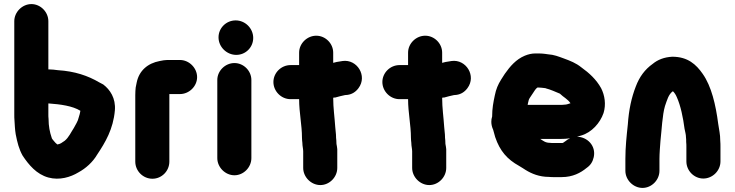

<svg xmlns="http://www.w3.org/2000/svg" viewBox="-20 -842 3600 941"><path d="M374 -299C372 -286 370 -280 366 -267C362 -247 350 -231 342 -215C328 -194 317 -168 297 -152L279 -140C273 -137 268 -135 261 -134C254 -139 250 -144 244 -151C241 -155 233 -163 233 -168C224 -194 218 -224 218 -259C217 -267 217 -275 217 -282V-335H219C275 -331 336 -323 374 -299ZM134 -822C89 -822 50 -783 50 -738V-282C50 -271 50 -261 51 -251L53 -219C54 -207 55 -195 57 -184C65 -143 73 -111 91 -79C121 -34 159 12 217 28C272 43 326 26 364 3C401 -17 435 -48 456 -84C496 -144 535 -209 543 -301C548 -361 519 -403 486 -428C485 -429 468 -437 467 -438C411 -471 346 -493 264 -498C248 -500 234 -502 217 -502V-738C217 -783 179 -822 134 -822Z M810 -50V-381H862C907 -381 946 -419 946 -464C946 -509 907 -548 862 -548H800C789 -548 777 -546 763 -543C704 -532 662 -496 650 -438L645 -413C644 -403 643 -391 643 -376V-50C643 -4 681 34 727 34C773 34 810 -4 810 -50Z M1045 -450V-67C1045 -22 1084 17 1129 17C1174 17 1212 -22 1212 -67V-450C1212 -495 1174 -533 1129 -533C1084 -533 1045 -495 1045 -450ZM1051 -659C1051 -612 1091 -573 1138 -573C1184 -573 1221 -610 1221 -656C1221 -703 1182 -742 1135 -742C1089 -742 1051 -705 1051 -659Z M1460 -167C1460 -159 1461 -150 1462 -141V-140C1462 -126 1466 -113 1466 -100V-19C1466 26 1505 65 1550 65C1595 65 1633 26 1633 -19V-111C1632 -119 1631 -128 1629 -137C1629 -149 1628 -159 1627 -168V-172C1627 -187 1624 -203 1623 -220C1620 -268 1613 -312 1613 -363C1617 -364 1620 -364 1623 -364C1638 -368 1655 -373 1671 -376L1683 -377C1705 -380 1723 -391 1737 -410C1782 -470 1730 -553 1659 -543L1647 -541C1636 -540 1624 -537 1613 -534V-584C1613 -629 1575 -667 1530 -667C1485 -667 1446 -629 1446 -584V-523H1404C1358 -523 1320 -485 1320 -440C1320 -395 1358 -356 1404 -356H1446C1446 -290 1460 -229 1460 -167Z M1994 -167C1994 -159 1995 -150 1996 -141V-140C1996 -126 2000 -113 2000 -100V-19C2000 26 2039 65 2084 65C2129 65 2167 26 2167 -19V-111C2166 -119 2165 -128 2163 -137C2163 -149 2162 -159 2161 -168V-172C2161 -187 2158 -203 2157 -220C2154 -268 2147 -312 2147 -363C2151 -364 2154 -364 2157 -364C2172 -368 2189 -373 2205 -376L2217 -377C2239 -380 2257 -391 2271 -410C2316 -470 2264 -553 2193 -543L2181 -541C2170 -540 2158 -537 2147 -534V-584C2147 -629 2109 -667 2064 -667C2019 -667 1980 -629 1980 -584V-523H1938C1892 -523 1854 -485 1854 -440C1854 -395 1892 -356 1938 -356H1980C1980 -290 1994 -229 1994 -167Z M2652 -410C2653 -410 2654 -410 2655 -409C2679 -403 2702 -392 2724 -383C2741 -366 2763 -356 2776 -336C2766 -333 2757 -329 2746 -329C2739 -328 2732 -328 2724 -328H2566L2568 -338C2571 -350 2571 -354 2577 -363L2593 -387C2598 -395 2606 -408 2614 -413H2620C2630 -413 2642 -411 2652 -410ZM2774 -164 2762 -158C2755 -152 2749 -149 2741 -143C2740 -143 2740 -143 2740 -142C2737 -141 2734 -141 2732 -141H2691C2688 -141 2682 -141 2675 -142C2653 -142 2642 -152 2628 -161H2724C2742 -161 2758 -162 2774 -164ZM2808 -172 2829 -178C2880 -193 2921 -239 2938 -288C2951 -330 2944 -375 2926 -410C2902 -453 2868 -484 2829 -512C2803 -533 2775 -544 2742 -556C2717 -565 2696 -574 2665 -576L2651 -578C2642 -579 2632 -580 2623 -580H2603C2586 -580 2569 -576 2552 -569C2509 -551 2480 -517 2454 -480L2436 -452C2421 -428 2411 -405 2405 -374C2398 -341 2392 -311 2392 -271C2389 -262 2388 -254 2388 -245C2388 -232 2391 -219 2397 -206C2401 -193 2404 -182 2407 -170C2430 -102 2466 -61 2524 -29L2542 -18C2547 -15 2551 -12 2556 -9C2585 9 2623 25 2670 25C2679 26 2686 26 2691 26H2733C2787 26 2826 5 2855 -19C2874 -32 2885 -49 2890 -72C2902 -128 2858 -171 2808 -172Z M3129 79C3174 79 3212 40 3212 -5V-63C3212 -89 3215 -127 3217 -152C3223 -204 3226 -278 3239 -322C3249 -350 3256 -380 3278 -395C3286 -387 3292 -378 3297 -366C3316 -324 3328 -265 3335 -211C3338 -195 3342 -183 3342 -169C3343 -163 3343 -155 3343 -146C3344 -137 3344 -130 3344 -123V-51C3344 -5 3382 33 3427 33C3472 33 3511 -5 3511 -51V-123C3511 -132 3511 -141 3510 -152C3510 -186 3504 -205 3500 -235C3488 -328 3467 -419 3424 -480C3392 -526 3351 -564 3275 -564C3235 -562 3203 -549 3179 -529C3141 -502 3114 -466 3096 -418C3075 -364 3062 -305 3057 -232C3051 -175 3045 -122 3045 -63V-5C3045 40 3084 79 3129 79Z"/></svg>

Font: Blanket
Style: Blk
Weight: 900
Foundry: Cannot Into Space Fonts
Version: Version 0.9